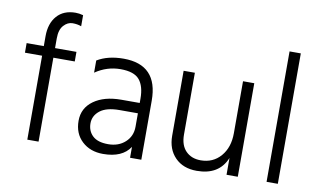

<svg xmlns="http://www.w3.org/2000/svg" viewBox="-74 -865 1708 1025"><g transform="rotate(10 780.5 -352.5)"><path d="M300 -455H184V0H123V-455H30V-507H123V-561Q123 -630 159 -671Q195 -712 260 -712Q279 -712 301 -706V-646Q280 -654 253.5 -654Q227 -654 205.5 -630.5Q184 -607 184 -560V-507H300Z M534 5Q464 5 419.5 -36.5Q375 -78 375 -147Q375 -216 431.5 -256.5Q488 -297 581 -297H680V-320Q680 -388 651 -422.5Q622 -457 548.5 -457Q475 -457 412 -414V-480Q470 -515 555 -515Q741 -515 741 -320V0H680V-59Q638 5 534 5ZM680 -168V-241H581Q510 -241 475 -213.5Q440 -186 440 -144.5Q440 -103 467.5 -77Q495 -51 551.5 -51Q608 -51 644 -84Q680 -117 680 -168Z M1264 0H1203V-91Q1163 7 1042 7Q968 7 924.5 -37.5Q881 -82 881 -155V-507H942V-172Q942 -114 972.5 -83Q1003 -52 1053 -52Q1120 -52 1161.5 -100Q1203 -148 1203 -225V-507H1264Z M1481 0H1420V-707H1481Z"/></g></svg>

Font: Hind Jalandhar Light
Style: Regular
Weight: 300
Designer: Namrata Goyal
Foundry: Indian Type Foundry
Version: Version 0.702;PS 1.0;hotconv 1.0.81;makeotf.lib2.5.63406